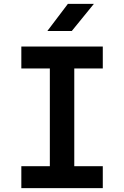

<svg xmlns="http://www.w3.org/2000/svg" viewBox="-20 -970 640 990"><path d="M90 0V-113H237V-617H90V-730H510V-617H363V-113H510V0ZM224 -810 330 -950H464L350 -810Z"/></svg>

Font: JetBrains Mono NL
Style: Bold
Weight: 700
Monospace: yes
Designer: Philipp Nurullin, Konstantin Bulenkov
Foundry: JetBrains
Version: Version 2.305; ttfautohint (v1.8.4.7-5d5b)